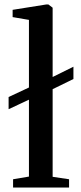

<svg xmlns="http://www.w3.org/2000/svg" viewBox="-20 -839 363 859"><path d="M38.5 0V-37L109.5 -49V-393L18.5 -350.5V-405L109.5 -447.5V-750L36.5 -762.5V-795L187 -819H196.5L215.5 -804.5V-494.5L308.5 -540.5V-485.5L215.5 -440V-48L289 -37V0Z"/></svg>

Font: Merriweather 72pt Medium
Style: Regular
Weight: 500
Version: Version 2.100